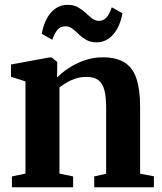

<svg xmlns="http://www.w3.org/2000/svg" viewBox="-20 -794 686 814"><path d="M88 -58V-449L26.5 -468.5V-520.5L189.5 -550.5H199L222.5 -531.5V-493L221.5 -465Q242 -486 272 -505.8Q302 -525.5 338.5 -538.2Q375 -551 415 -551Q472.5 -551 507.5 -529.5Q542.5 -508 558.2 -461.5Q574 -415 574 -340.5V-57.5L632.5 -46.5V0H379.5V-46L430 -57.5V-338Q430 -383.5 422.5 -412Q415 -440.5 397 -454.2Q379 -468 347 -468Q322.5 -468 301.5 -461.2Q280.5 -454.5 263 -444.2Q245.5 -434 232 -423.5V-58L290 -46V0H30.5V-46ZM157 -650.5Q167 -707.5 196 -740.5Q225 -773.5 267 -773.5Q292.5 -773.5 310.5 -763.2Q328.5 -753 342.8 -739.8Q357 -726.5 370 -716.2Q383 -706 398.5 -705.5Q419 -705.5 431.8 -720.2Q444.5 -735 454 -763L499 -738Q489.5 -682 460.2 -648.2Q431 -614.5 389 -614.5Q363.5 -614.5 345.8 -624.8Q328 -635 314.2 -648.5Q300.5 -662 287.2 -672.2Q274 -682.5 257.5 -682.5Q236.5 -682.5 224 -668Q211.5 -653.5 201.5 -625.5Z"/></svg>

Font: Merriweather 60pt
Style: Bold
Weight: 700
Version: Version 2.100